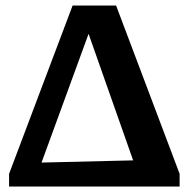

<svg xmlns="http://www.w3.org/2000/svg" viewBox="-20 -678 685 698"><path d="M402 -658 633 -46V0H13V-46L244 -658ZM131 -87 464 -95 302 -555Z"/></svg>

Font: Piazzolla 24pt
Style: Bold
Weight: 700
Designer: Juan Pablo del Peral
Foundry: Huerta Tipografica
Version: Version 2.005